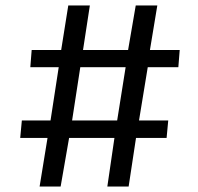

<svg xmlns="http://www.w3.org/2000/svg" viewBox="-20 -683 726 703"><path d="M54 -178 60 -242H165L195 -437H91L96 -500H204L230 -663H309L284 -500H449L477 -663H556L529 -500H638L633 -437H521L489 -242H596L590 -178H478L451 0H373L399 -178H233L202 0H125L154 -178ZM440 -437H274L244 -242H409Z"/></svg>

Font: Koeln Type Serif
Style: Italic
Weight: 400
Italic angle: -8°
Designer: Eben Sorkin
Foundry: Eben Sorkin
Version: Version 2.002